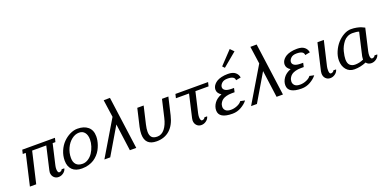

<svg xmlns="http://www.w3.org/2000/svg" viewBox="-16 -1487 4499 2264"><g transform="rotate(-20 2234.0 -354.5)"><path d="M433.1 -390.1H255.9L165 0H85.9L175.8 -390.1H138.2L149.9 -439.9H560.1L547.9 -390.1H513.2L454.1 -134.8Q448.2 -108.9 448.2 -88.9Q448.2 -66.9 454.1 -53.5Q460 -40 470.2 -40Q483.4 -40 493.9 -47.1Q504.4 -54.2 506.8 -64H541Q534.7 -33.2 506.1 -11.7Q477.5 9.8 443.8 9.8Q408.2 9.8 385.5 -14.4Q362.8 -38.6 362.8 -76.2Q362.8 -82 367.2 -104Z M575.7 0ZM763.7 -40Q800.8 -40 834.7 -62.3Q868.7 -84.5 891.6 -119.4Q914.6 -154.3 928.2 -197Q941.9 -239.7 941.9 -280.8Q941.9 -335.9 916.7 -367.9Q891.6 -399.9 846.7 -399.9Q797.9 -399.9 753.4 -365.2Q709 -330.6 682.4 -272.9Q655.8 -215.3 655.8 -151.9Q655.8 -98.1 682.9 -69.1Q710 -40 763.7 -40ZM1023.9 -290Q1023.9 -266.6 1019.5 -240.5Q1015.1 -214.4 1004.9 -184.8Q994.6 -155.3 979.7 -127.9Q964.8 -100.6 941.4 -75.2Q918 -49.8 889.4 -31.2Q860.8 -12.7 821.8 -1.5Q782.7 9.8 737.8 9.8Q659.2 9.8 617.4 -31.5Q575.7 -72.8 575.7 -147Q575.7 -210 600.3 -267.3Q625 -324.7 663.6 -364Q702.1 -403.3 750 -426.8Q797.9 -450.2 843.8 -450.2Q927.2 -450.2 975.6 -409.2Q1023.9 -368.2 1023.9 -290Z M1330.6 -660.2 1420.4 0H1340.3L1294.4 -339.8L1093.8 0H1020.5L1282.7 -439.9L1251.5 -659.2Z M1673.3 -439.9 1622.1 -220.2Q1610.4 -170.4 1610.4 -132.8Q1610.4 -86.9 1631.6 -63.5Q1652.8 -40 1701.2 -40Q1755.9 -40 1794.7 -88.9Q1833.5 -137.7 1852.1 -220.2L1903.3 -439.9H1983.4L1932.1 -220.2Q1905.3 -106 1839.6 -48.1Q1773.9 9.8 1675.3 9.8Q1531.2 9.8 1531.2 -131.8Q1531.2 -169.4 1542 -220.2L1593.3 -439.9Z M2245.6 -134.8Q2239.7 -108.9 2239.7 -88.9Q2239.7 -66.9 2245.6 -53.5Q2251.5 -40 2261.7 -40Q2275.4 -40 2285.9 -47.1Q2296.4 -54.2 2298.8 -64H2333Q2326.7 -33.2 2298.1 -11.7Q2269.5 9.8 2235.8 9.8Q2200.2 9.8 2177.5 -14.4Q2154.8 -38.6 2154.8 -76.2Q2154.8 -84.5 2158.7 -104L2224.6 -390.1H2060.1L2071.8 -439.9H2481.9L2469.7 -390.1H2304.7Z M2456.5 0ZM2700.7 -529.8ZM2700.7 -529.8ZM2854.5 -718.8 2898.4 -673.8 2725.6 -529.8 2700.7 -556.2ZM2456.5 0ZM2699.2 -220.2Q2660.2 -220.2 2630.1 -211.9Q2600.1 -203.6 2583.3 -191.4Q2566.4 -179.2 2555.9 -162.8Q2545.4 -146.5 2542 -133.5Q2538.6 -120.6 2538.6 -107.9Q2538.6 -79.1 2559.3 -59.6Q2580.1 -40 2625.5 -40Q2665 -40 2704.3 -56.6Q2743.7 -73.2 2761.2 -99.1L2817.4 -86.9Q2788.1 -48.8 2736.8 -19.5Q2685.5 9.8 2626.5 9.8Q2456.5 9.8 2456.5 -92.8Q2456.5 -139.6 2487.3 -183.1Q2518.1 -226.6 2580.6 -250Q2532.2 -279.8 2532.2 -324.2Q2532.2 -339.8 2537.8 -356.2Q2543.5 -372.6 2558.1 -389.6Q2572.8 -406.7 2594.7 -419.9Q2616.7 -433.1 2652.3 -441.7Q2688 -450.2 2732.4 -450.2Q2794.4 -450.2 2825.4 -423.8Q2856.4 -397.5 2861.3 -358.9L2799.3 -347.2Q2799.3 -399.9 2708.5 -399.9Q2661.1 -399.9 2636.7 -376Q2612.3 -352.1 2612.3 -326.2Q2612.3 -300.8 2637.5 -285.4Q2662.6 -270 2717.3 -270H2745.6L2734.4 -220.2Z M3171.4 -660.2 3261.2 0H3181.2L3135.3 -339.8L2934.6 0H2861.3L3123.5 -439.9L3092.3 -659.2Z M3324.2 0ZM3566.9 -220.2Q3527.8 -220.2 3497.8 -211.9Q3467.8 -203.6 3450.9 -191.4Q3434.1 -179.2 3423.6 -162.8Q3413.1 -146.5 3409.7 -133.5Q3406.2 -120.6 3406.2 -107.9Q3406.2 -79.1 3427 -59.6Q3447.8 -40 3493.2 -40Q3532.7 -40 3572 -56.6Q3611.3 -73.2 3628.9 -99.1L3685.1 -86.9Q3655.8 -48.8 3604.5 -19.5Q3553.2 9.8 3494.1 9.8Q3324.2 9.8 3324.2 -92.8Q3324.2 -139.6 3355 -183.1Q3385.7 -226.6 3448.2 -250Q3399.9 -279.8 3399.9 -324.2Q3399.9 -339.8 3405.5 -356.2Q3411.1 -372.6 3425.8 -389.6Q3440.4 -406.7 3462.4 -419.9Q3484.4 -433.1 3520 -441.7Q3555.7 -450.2 3600.1 -450.2Q3662.1 -450.2 3693.1 -423.8Q3724.1 -397.5 3729 -358.9L3667 -347.2Q3667 -399.9 3576.2 -399.9Q3528.8 -399.9 3504.4 -376Q3480 -352.1 3480 -326.2Q3480 -300.8 3505.1 -285.4Q3530.3 -270 3585 -270H3613.3L3602.1 -220.2Z M3772.9 0ZM3862.8 -134.8Q3857.9 -113.3 3857.9 -88.9Q3857.9 -40 3878.9 -40Q3892.6 -40 3903.6 -47.1Q3914.6 -54.2 3917 -64H3951.2Q3944.8 -33.2 3916.3 -11.7Q3887.7 9.8 3854 9.8Q3818.4 9.8 3795.7 -14.4Q3772.9 -38.6 3772.9 -76.2Q3772.9 -89.4 3775.9 -104L3854 -439.9H3934.1Z M4018.1 0ZM4018.1 -150.9Q4018.1 -205.1 4042 -260.5Q4065.9 -315.9 4102.5 -357.2Q4139.2 -398.4 4185.8 -424.3Q4232.4 -450.2 4275.9 -450.2Q4314.5 -450.2 4348.1 -443.4Q4381.8 -436.5 4399.9 -429.2Q4418 -421.9 4442.9 -409.2L4379.9 -134.8Q4374 -108.9 4374 -86.9Q4374 -65.9 4379.6 -53Q4385.3 -40 4395 -40Q4408.7 -40 4419.7 -47.1Q4430.7 -54.2 4433.1 -64H4467.8Q4461.4 -33.2 4432.4 -11.7Q4403.3 9.8 4369.6 9.8Q4328.6 9.8 4305.7 -21Q4231.9 9.8 4157.7 9.8Q4093.3 9.8 4055.7 -35.4Q4018.1 -80.6 4018.1 -150.9ZM4358.9 -389.2Q4329.1 -399.9 4278.8 -399.9Q4243.7 -399.9 4214.4 -385.3Q4185.1 -370.6 4165.8 -346.2Q4146.5 -321.8 4131.8 -293.2Q4117.2 -264.6 4109.6 -234.1Q4102.1 -203.6 4098.4 -179.9Q4094.7 -156.2 4094.7 -138.2Q4094.7 -85.4 4119.6 -62.7Q4144.5 -40 4184.1 -40Q4237.8 -40 4290 -64V-76.2Q4290 -89.4 4293 -104Z"/></g></svg>

Font: Pfennig
Style: Italic
Weight: 500
Italic angle: -13°
Version: Version 20120410 ; ttfautohint (v0.8)